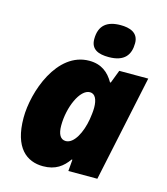

<svg xmlns="http://www.w3.org/2000/svg" viewBox="-116 -867 839 966"><g transform="rotate(15 303.5 -383.5)"><path d="M375 -606C458 -606 486 -648 486 -708C486 -764 438 -777 393 -777C323 -777 282 -747 282 -675C282 -621 322 -606 375 -606ZM198 10C263 10 300 -19 329 -60H333L328 0H479L596 -553H445L419 -485H415C388 -532 350 -563 287 -563C119 -563 41 -336 41 -201C41 -44 113 10 198 10ZM276 -142C248 -142 234 -167 234 -212C234 -307 279 -411 331 -411C358 -411 371 -383 371 -341C371 -321 368 -300 365 -280C353 -209 319 -142 276 -142Z"/></g></svg>

Font: Noto Sans Black
Style: Italic
Weight: 900
Italic angle: -12°
Designer: Monotype Design Team
Foundry: Monotype Imaging Inc.
Version: Version 2.013